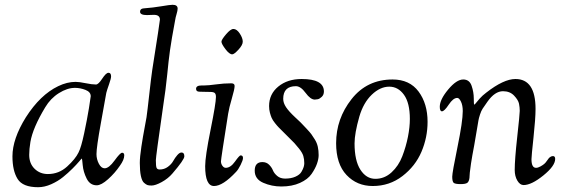

<svg xmlns="http://www.w3.org/2000/svg" viewBox="-20 -767 2359 802"><path d="M32 -114Q32 -187 88 -277Q148 -371 223 -407Q260 -425 296 -425Q311 -425 337.5 -419.5Q364 -414 381 -414Q391 -414 407 -438.5Q423 -463 433 -463Q444 -463 444 -448Q444 -439 435.5 -415Q427 -391 424 -379Q423 -375 401 -251Q383 -152 383 -123Q383 -102 393 -83Q403 -64 417 -64Q435 -64 458.5 -96.5Q482 -129 490 -129Q499 -129 499 -118Q499 -100 481 -75Q460 -44 431.5 -18.5Q403 7 384 7Q356 7 342 -21Q328 -49 325.5 -77Q323 -105 322 -105Q321 -105 310.5 -92.5Q300 -80 282.5 -62.5Q265 -45 243.5 -27.5Q222 -10 194 2.5Q166 15 139 15Q75 15 53.5 -19.5Q32 -54 32 -114ZM102 -120Q102 -84 124.5 -62Q147 -40 180 -40Q226 -40 260.5 -71.5Q295 -103 308 -130Q319 -151 331.5 -210Q344 -269 351.5 -315Q359 -361 359 -365Q359 -383 337 -391.5Q315 -400 293 -400Q261 -400 226 -378Q191 -356 169 -319Q117 -233 107 -174Q102 -144 102 -120Z M564 -86Q564 -111 570.5 -154Q577 -197 584.5 -236Q592 -275 592 -277Q596 -305 603.5 -373Q611 -441 616 -475Q648 -678 648 -685Q648 -705 623 -705Q615 -705 607.5 -704.5Q600 -704 594 -704Q565 -704 565 -718Q565 -731 580 -732Q620 -735 655 -741Q690 -747 701 -747Q722 -747 722 -731Q722 -723 717.5 -708Q713 -693 712 -685Q696 -600 690 -556.5Q684 -513 678.5 -455.5Q673 -398 660 -313Q631 -112 631 -98Q631 -73 634 -66Q637 -59 647 -59Q666 -59 681 -70Q696 -81 703.5 -94.5Q711 -108 720.5 -119Q730 -130 738 -130Q750 -130 750 -114Q750 -100 700 -42Q682 -21 655.5 -6.5Q629 8 613 8Q602 8 596 6Q590 4 581.5 -3.5Q573 -11 568.5 -32Q564 -53 564 -86Z M905 -593Q905 -601 924 -623.5Q943 -646 955 -646Q969 -646 981.5 -627Q994 -608 994 -593Q994 -579 976 -559.5Q958 -540 950 -540Q938 -540 921.5 -562Q905 -584 905 -593ZM799 -396Q799 -410 822 -410H832Q850 -410 882.5 -414.5Q915 -419 946 -419Q960 -419 960 -408Q960 -395 948.5 -356Q937 -317 933 -292Q903 -103 903 -93Q903 -83 909 -74.5Q915 -66 923 -66Q943 -66 961.5 -92Q980 -118 985 -118Q995 -118 995 -107Q995 -98 985 -78Q975 -58 966 -49Q911 10 874 10Q837 10 837 -73Q837 -113 859.5 -224.5Q882 -336 882 -362Q882 -374 877 -378.5Q872 -383 858 -383Q846 -383 830.5 -383.5Q815 -384 813 -384Q799 -384 799 -396Z M1044 -54Q1044 -90 1076 -90Q1093 -90 1104 -79Q1115 -68 1120 -55.5Q1125 -43 1138 -32Q1151 -21 1171 -21Q1196 -21 1214 -29Q1232 -37 1239 -49Q1246 -61 1248.5 -69.5Q1251 -78 1251 -85Q1251 -102 1247 -115.5Q1243 -129 1228.5 -147Q1214 -165 1209.5 -169.5Q1205 -174 1182 -197Q1176 -203 1163 -216Q1150 -229 1144 -235Q1138 -241 1128.5 -253Q1119 -265 1115 -274Q1111 -283 1107.5 -296Q1104 -309 1104 -324Q1104 -374 1142.5 -405.5Q1181 -437 1240 -437Q1333 -437 1333 -385Q1333 -371 1324 -362.5Q1315 -354 1307.5 -352.5Q1300 -351 1295 -351Q1277 -351 1256.5 -379Q1236 -407 1216 -407Q1163 -407 1163 -354Q1163 -337 1175 -319Q1187 -301 1214 -276Q1241 -251 1242 -249Q1246 -245 1260.5 -229.5Q1275 -214 1280.5 -206.5Q1286 -199 1295 -184.5Q1304 -170 1307.5 -154Q1311 -138 1311 -119Q1311 -103 1304 -83Q1297 -63 1281.5 -40.5Q1266 -18 1233 -3Q1200 12 1155 12Q1115 12 1079.5 -3.5Q1044 -19 1044 -54Z M1384 -169Q1384 -271 1448.5 -353Q1513 -435 1620 -435Q1691 -435 1728.5 -384.5Q1766 -334 1766 -258Q1766 -193 1740.5 -133Q1715 -73 1661 -31.5Q1607 10 1537 10Q1471 10 1427.5 -36Q1384 -82 1384 -169ZM1461 -168Q1461 -96 1485.5 -58Q1510 -20 1548 -20Q1586 -20 1615.5 -47Q1645 -74 1660.5 -114.5Q1676 -155 1684 -195.5Q1692 -236 1692 -270Q1692 -337 1667.5 -371Q1643 -405 1606 -405Q1568 -405 1533 -371.5Q1498 -338 1481 -280Q1461 -210 1461 -168Z M1817 -321Q1817 -351 1852 -393Q1887 -435 1915 -435Q1941 -435 1950 -408.5Q1959 -382 1959 -356Q1959 -330 1961 -330Q1963 -330 1967.5 -336Q1972 -342 1983.5 -355Q1995 -368 2011 -380Q2084 -437 2133 -437Q2217 -437 2217 -312Q2217 -272 2208.5 -193Q2200 -114 2200 -102Q2200 -66 2219 -66Q2227 -66 2237 -71.5Q2247 -77 2253 -82L2259 -88Q2262 -91 2266.5 -98Q2271 -105 2273.5 -107.5Q2276 -110 2280.5 -112.5Q2285 -115 2290 -115Q2299 -115 2299 -103Q2299 -74 2249.5 -34Q2200 6 2167 6Q2152 6 2141 -12.5Q2130 -31 2130 -57Q2130 -100 2140.5 -195Q2151 -290 2151 -304Q2151 -318 2148 -333.5Q2145 -349 2127.5 -367.5Q2110 -386 2081 -386Q2047 -386 2016 -342Q2002 -322 1996 -313Q1990 -304 1985 -288.5Q1980 -273 1978.5 -264Q1977 -255 1971.5 -222.5Q1966 -190 1961 -161Q1952 -114 1947.5 -84.5Q1943 -55 1942.5 -46.5Q1942 -38 1941.5 -32.5Q1941 -27 1941 -24Q1939 -8 1931.5 -3Q1924 2 1904 2Q1882 2 1875.5 -3Q1869 -8 1869 -29Q1869 -46 1891 -153Q1913 -260 1913 -303Q1913 -327 1905.5 -342.5Q1898 -358 1890 -358Q1873 -358 1854.5 -330Q1836 -302 1826 -302Q1817 -302 1817 -321Z"/></svg>

Font: OFL Sorts Mill Goudy TT
Style: Italic
Weight: 500
Italic angle: -6°
Version: Version 003.000